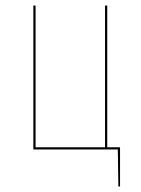

<svg xmlns="http://www.w3.org/2000/svg" viewBox="-20 -538 506 691"><path d="M412 -8V133H406L404 0H100V-518H108V-8H358V-518H366V-8Z"/></svg>

Font: Fira Sans Compressed Eight
Style: Regular
Weight: 100
Width: 1
Designer: bBox Type GmbH & Carrois Corporate GbR & Edenspiekermann AG
Foundry: bBox Type GmbH & Carrois Corporate GbR & Edenspiekermann AG
Version: Version 4.301